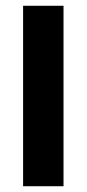

<svg xmlns="http://www.w3.org/2000/svg" viewBox="-20 -645 300 665"><path d="M60 0V-625H200V0Z"/></svg>

Font: Changa
Style: Bold
Weight: 700
Designer: Eduardo Rodriguez Tunni
Foundry: Eduardo Rodriguez Tunni
Version: Version 3.002; ttfautohint (v1.8.2)